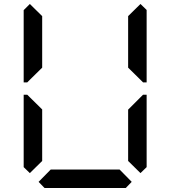

<svg xmlns="http://www.w3.org/2000/svg" viewBox="-20 -945 856 965"><path d="M130 -75 99 -105V-469H117L130 -456L192 -395V-136ZM130 -544 117 -531H99V-894L130 -925L192 -864V-605ZM686 -925 717 -895V-531H699L686 -544L624 -605V-864ZM642 -31 612 0H204L174 -31L235 -93H581ZM686 -456 699 -469H717V-105L686 -75L624 -136V-394Z"/></svg>

Font: DSEG7 Classic Mini
Style: Regular
Weight: 400
Designer: Keshikan(Twitter:@keshinomi_88pro)
Version: Version 0.46